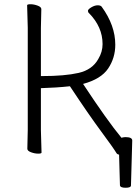

<svg xmlns="http://www.w3.org/2000/svg" viewBox="-20 -720 653 906"><path d="M553 -70Q564 -73 572 -73Q604 -73 604 -57V-56L598 155Q598 166 572.5 166Q547 166 546 154Q545 132 544 84.5Q543 37 542 10Q533 8 530 3Q515 -22 456.5 -101Q398 -180 310 -313Q245 -306 173 -304V-106L176 0Q176 5 160 5Q144 5 126.5 -1.5Q109 -8 109 -18L111 -107V-589L108 -695Q108 -700 124 -700Q140 -700 157.5 -693.5Q175 -687 175 -677L173 -588V-361H178Q286 -361 351 -376Q416 -391 444 -442Q464 -475 464 -512Q464 -593 400 -658Q395 -662 395 -669Q395 -676 411 -685.5Q427 -695 441 -695Q455 -695 460 -688Q524 -600 524 -509Q524 -447 490.5 -397Q457 -347 372 -324Q486 -151 553 -70ZM530 3Z"/></svg>

Font: LXGW WenKai Light
Style: Regular
Weight: 300
Designer: LXGW / Fontworks Inc.
Foundry: LXGW / Fontworks Inc.
Version: Version 1.501; October 10, 2024